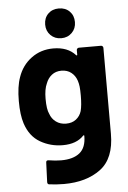

<svg xmlns="http://www.w3.org/2000/svg" viewBox="-61 -774 677 1015"><g transform="rotate(-5 277.5 -266.5)"><path d="M378 -514H495Q500 -514 503.5 -510.5Q507 -507 507 -502V-46Q507 85 431.5 141Q356 197 237 197Q202 197 159 192Q149 191 149 179L153 76Q153 63 167 65Q203 71 233 71Q297 71 331.5 43Q366 15 366 -47Q366 -50 364 -50.5Q362 -51 360 -49Q322 -8 249 -8Q184 -8 129.5 -39.5Q75 -71 52 -141Q37 -187 37 -260Q37 -338 55 -387Q76 -448 126 -485Q176 -522 242 -522Q319 -522 360 -476Q362 -474 364 -474.5Q366 -475 366 -478V-502Q366 -507 369.5 -510.5Q373 -514 378 -514ZM366 -261Q366 -292 364 -309Q362 -326 357 -341Q348 -368 327 -384.5Q306 -401 275 -401Q245 -401 224 -384.5Q203 -368 193 -341Q179 -311 179 -260Q179 -204 191 -180Q200 -153 222.5 -136.5Q245 -120 276 -120Q308 -120 329 -136.5Q350 -153 358 -179Q366 -209 366 -261ZM211 -651Q211 -686 233 -708Q255 -730 290 -730Q325 -730 347 -708Q369 -686 369 -651Q369 -617 346.5 -594.5Q324 -572 290 -572Q256 -572 233.5 -594.5Q211 -617 211 -651Z"/></g></svg>

Font: UMi
Style: Bold
Weight: 700
Designer: Peter Middis
Foundry: We Are UMi
Version: Version 1.0